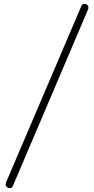

<svg xmlns="http://www.w3.org/2000/svg" viewBox="-20 -873 483 986"><path d="M434 -835Q434 -828 432 -824L47 80Q43 93 31 93Q24 93 21 91Q9 85 9 74Q9 72 11 64L397 -840Q401 -853 413 -853Q419 -853 423 -851Q434 -847 434 -835Z"/></svg>

Font: Shippori Mincho B1
Style: Regular
Weight: 400
Designer: FONTDASU
Foundry: FONTDASU / Google Inc. / but / Adobe
Version: Version 3.110; ttfautohint (v1.8.3)